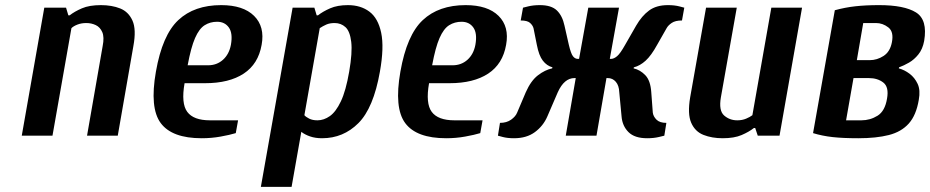

<svg xmlns="http://www.w3.org/2000/svg" viewBox="-20 -530 3633 750"><path d="M65 0 153 -500H238L247 -470H252Q271 -485 300 -497.5Q329 -510 374 -510Q417 -510 449.5 -497Q482 -484 497.5 -449.5Q513 -415 501 -350L440 0H320L381 -350Q388 -385 379.5 -404.5Q371 -424 354 -432Q337 -440 317 -440Q298 -440 282.5 -434Q267 -428 259 -420L185 0Z M768 10Q652 10 608 -49Q564 -108 589 -250Q614 -393 676.5 -451.5Q739 -510 844 -510Q930 -510 972.5 -468Q1015 -426 1002 -355Q989 -280 932 -242.5Q875 -205 781 -205H701Q687 -126 711.5 -93Q736 -60 800 -60H910L901 -10Q878 -3 842 3.5Q806 10 768 10ZM713 -275H793Q827 -275 851 -296.5Q875 -318 882 -355Q890 -400 874 -422.5Q858 -445 828 -445Q801 -445 779.5 -431.5Q758 -418 742 -381.5Q726 -345 713 -275Z M999 200 1123 -500H1208L1217 -470H1222Q1241 -485 1269.5 -497.5Q1298 -510 1339 -510Q1389 -510 1423 -484.5Q1457 -459 1469 -402Q1481 -345 1464 -250Q1439 -108 1380 -49Q1321 10 1238 10Q1212 10 1191.5 3Q1171 -4 1157 -15L1119 200ZM1220 -60Q1245 -60 1268.5 -76.5Q1292 -93 1311.5 -134Q1331 -175 1344 -250Q1357 -325 1352 -366.5Q1347 -408 1329.5 -424Q1312 -440 1287 -440Q1268 -440 1254.5 -434Q1241 -428 1229 -420L1169 -80Q1175 -73 1188 -66.5Q1201 -60 1220 -60Z M1723 10Q1607 10 1563 -49Q1519 -108 1544 -250Q1569 -393 1631.5 -451.5Q1694 -510 1799 -510Q1885 -510 1927.5 -468Q1970 -426 1957 -355Q1944 -280 1887 -242.5Q1830 -205 1736 -205H1656Q1642 -126 1666.5 -93Q1691 -60 1755 -60H1865L1856 -10Q1833 -3 1797 3.5Q1761 10 1723 10ZM1668 -275H1748Q1782 -275 1806 -296.5Q1830 -318 1837 -355Q1845 -400 1829 -422.5Q1813 -445 1783 -445Q1756 -445 1734.5 -431.5Q1713 -418 1697 -381.5Q1681 -345 1668 -275Z M1988 10Q1962 10 1943.5 5Q1925 0 1925 0L1933 -50Q1959 -50 1976.5 -62.5Q1994 -75 2000 -90L2034 -170Q2054 -215 2081.5 -236Q2109 -257 2137 -263L2138 -267Q2116 -273 2100.5 -293Q2085 -313 2077 -355L2064 -420Q2061 -431 2050.5 -440.5Q2040 -450 2014 -450L2023 -500Q2023 -500 2043 -505Q2063 -510 2089 -510Q2134 -510 2155.5 -489Q2177 -468 2185 -430L2202 -355Q2210 -321 2218 -310.5Q2226 -300 2237 -300H2242L2278 -500H2398L2362 -300H2367Q2378 -300 2390.5 -310.5Q2403 -321 2422 -355L2465 -430Q2487 -468 2515.5 -489Q2544 -510 2589 -510Q2615 -510 2634 -505Q2653 -500 2653 -500L2644 -450Q2618 -450 2604 -440.5Q2590 -431 2584 -420L2547 -355Q2524 -313 2502 -293Q2480 -273 2456 -267L2455 -263Q2481 -257 2501 -236Q2521 -215 2524 -170L2530 -90Q2532 -75 2544.5 -62.5Q2557 -50 2583 -50L2575 0Q2575 0 2554.5 5Q2534 10 2508 10Q2459 10 2435 -14Q2411 -38 2408 -75L2399 -170Q2398 -196 2385.5 -210.5Q2373 -225 2354 -225H2349L2310 0H2190L2229 -225H2224Q2184 -225 2159 -170L2118 -75Q2102 -38 2069.5 -14Q2037 10 1988 10Z M2803 10Q2761 10 2728 -3Q2695 -16 2680 -50.5Q2665 -85 2676 -150L2738 -500H2858L2796 -150Q2787 -98 2808.5 -79Q2830 -60 2860 -60Q2879 -60 2894.5 -66.5Q2910 -73 2919 -80L2993 -500H3113L3025 0H2940L2930 -30H2925Q2906 -15 2877 -2.5Q2848 10 2803 10Z M3333 10Q3273 10 3232.5 5.5Q3192 1 3156 -10L3241 -490Q3281 -501 3321.5 -505.5Q3362 -510 3414 -510Q3512 -510 3558 -481.5Q3604 -453 3590 -370Q3584 -338 3567.5 -317.5Q3551 -297 3531 -285.5Q3511 -274 3492 -267L3491 -263Q3513 -257 3533 -242Q3553 -227 3564.5 -202.5Q3576 -178 3569 -140Q3559 -80 3530 -47.5Q3501 -15 3452 -2.5Q3403 10 3333 10ZM3327 -295H3377Q3406 -295 3431.5 -311.5Q3457 -328 3464 -365Q3472 -406 3450 -423Q3428 -440 3402 -440H3352ZM3285 -60H3345Q3379 -60 3408 -78Q3437 -96 3445 -145Q3453 -190 3430.5 -207.5Q3408 -225 3374 -225H3314Z"/></svg>

Font: Cuprum
Style: Bold Italic
Weight: 700
Italic angle: -10°
Designer: Jovanny Lemonad
Foundry: Jovanny Lemonad
Version: Version 3.000